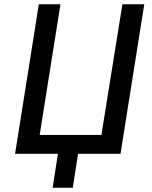

<svg xmlns="http://www.w3.org/2000/svg" viewBox="-20 -725 717 905"><path d="M228 160 253 0H51L163 -705H265L167 -89H458L557 -705H660L548 0H348L323 160Z"/></svg>

Font: Nunito Sans 7pt Condensed SemiBold
Style: Italic
Weight: 600
Width: 3
Italic angle: -9°
Designer: Vernon Adams
Foundry: Vernon Adams
Version: Version 3.101;gftools[0.9.27]